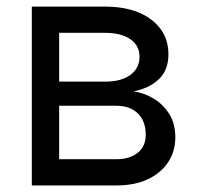

<svg xmlns="http://www.w3.org/2000/svg" viewBox="-20 -566 605 586"><path d="M77.1 0V-545.9H300.3Q389.2 -545.9 441.7 -506.1Q494.1 -466.3 494.1 -400.4Q494.1 -352.5 465.3 -324.7Q436.5 -296.9 387.7 -287.1Q419.4 -282.7 448.5 -265.4Q477.5 -248 496.3 -218.5Q515.1 -189 515.1 -146.5Q515.1 -104.5 493.4 -71.3Q471.7 -38.1 431.4 -19Q391.1 0 335 0ZM160.6 -80.1H335Q377 -80.1 400.9 -100.1Q424.8 -120.1 424.8 -154.3Q424.8 -196.3 400.9 -219.7Q377 -243.2 335 -243.2H160.6ZM160.6 -316.9H300.8Q350.1 -316.9 377.9 -337.4Q405.8 -357.9 405.8 -393.1Q405.8 -427.2 377.7 -446.5Q349.6 -465.8 300.3 -465.8H160.6Z"/></svg>

Font: Adwaita Sans
Style: Regular
Weight: 400
Designer: Rasmus Andersson
Foundry: rsms
Version: Version 4.001;git-9221beed3